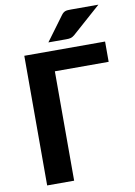

<svg xmlns="http://www.w3.org/2000/svg" viewBox="-100 -995 743 1058"><g transform="rotate(-10 271.5 -466.0)"><path d="M528 -612H227V0H76V-725.5H528ZM527 -932 365.5 -789Q360 -784.5 355 -781.8Q350 -779 344.8 -777.5Q339.5 -776 333.2 -775.5Q327 -775 319.5 -775H219.5L319.5 -910.5Q325 -918 330.2 -922.2Q335.5 -926.5 341.8 -928.8Q348 -931 356 -931.5Q364 -932 374.5 -932Z"/></g></svg>

Font: Lato 2
Style: Regular
Weight: 800
Designer: Lukasz Dziedzic with Adam Twardoch and Botio Nikoltchev
Foundry: tyPoland Lukasz Dziedzic
Version: Version 2.015; 2015-08-06; http://www.latofonts.com/